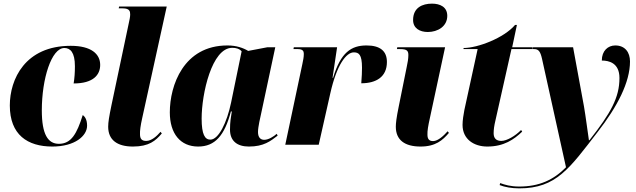

<svg xmlns="http://www.w3.org/2000/svg" viewBox="-20 -796 3498 1056"><path d="M268 10C391 10 459 -48 459 -105C459 -139 446 -156 435 -163C403 -61 372 -5 304 -5C244 -5 210 -56 210 -189C210 -363 263 -532 334 -532C366 -532 392 -509 392 -432C392 -397 390 -367 385 -337C494 -337 531 -385 531 -439C531 -499 482 -544 369 -544C118 -544 34 -360 34 -216C34 -55 131 10 268 10Z M711 10C800 10 836 -22 870 -62L863 -71C842 -47 814 -21 784 -21C760 -21 750 -32 750 -58C749 -76 753 -106 762 -146L897 -760H635L633 -750H655C693 -750 696 -734 696 -716C696 -704 692 -684 688 -667L593 -217C580 -154 575 -124 575 -99C575 -26 625 10 711 10Z M1070 10C1162 10 1215 -50 1250 -183H1255C1250 -152 1245 -126 1245 -83C1245 -21 1284 10 1349 10C1431 10 1468 -20 1507 -50L1502 -60C1485 -45 1457 -27 1433 -27C1413 -27 1399 -40 1399 -70C1399 -98 1412 -152 1417 -175L1494 -536H1450L1345 -516C1317 -533 1279 -546 1231 -546C989 -546 914 -325 914 -178C914 -61 972 10 1070 10ZM1137 -28C1107 -28 1089 -56 1089 -144C1089 -280 1145 -533 1257 -533C1277 -533 1295 -529 1309 -514L1251 -232C1228 -121 1182 -28 1137 -28Z M1643 -444 1549 0H1733L1797 -284C1832 -439 1884 -508 1926 -508C1953 -508 1971 -497 1971 -424C1971 -402 1970 -374 1967 -338C2049 -338 2108 -373 2108 -455C2108 -516 2070 -546 1996 -546C1912 -546 1854 -508 1812 -368H1809L1834 -536H1596L1594 -526H1618C1646 -526 1651 -514 1651 -500C1651 -480 1647 -464 1643 -444Z M2333 -620C2388 -620 2440 -651 2440 -709C2440 -758 2400 -776 2356 -776C2303 -776 2252 -754 2252 -686C2252 -641 2288 -620 2333 -620ZM2293 10C2376 10 2415 -25 2449 -65L2442 -74C2421 -50 2389 -20 2362 -20C2339 -20 2331 -33 2331 -55C2330 -76 2335 -105 2344 -145L2428 -536H2165L2163 -526H2180C2218 -526 2226 -517 2226 -493C2226 -473 2222 -451 2217 -428L2173 -210C2160 -147 2157 -117 2157 -99C2157 -26 2206 10 2293 10Z M2660 10C2752 10 2807 -29 2852 -72L2846 -81C2814 -48 2767 -21 2737 -21C2710 -21 2695 -35 2695 -63C2695 -83 2698 -105 2705 -134L2793 -526H2908L2910 -536H2797L2823 -659H2813C2752 -587 2607 -532 2530 -532L2529 -526H2607L2534 -191C2529 -166 2524 -133 2524 -109C2524 -30 2587 10 2660 10Z M2836 240C3040 240 3112 130 3267 -70C3376 -210 3445 -344 3445 -458C3445 -508 3418 -546 3364 -546C3324 -546 3290 -517 3290 -463C3329 -463 3387 -450 3387 -367C3387 -260 3340 -175 3222 -25H3219C3214 -58 3201 -158 3192 -210L3132 -536H2912L2909 -526H2918C2942 -526 2952 -513 2961 -473L3093 124C3024 194 2945 230 2836 230C2787 230 2756 220 2731 211L2728 222C2756 233 2794 240 2836 240Z"/></svg>

Font: Noto Serif Display SemiCondensed Black
Style: Italic
Weight: 900
Width: 4
Italic angle: -12°
Designer: Monotype Design Team
Foundry: Monotype Imaging Inc.
Version: Version 2.009